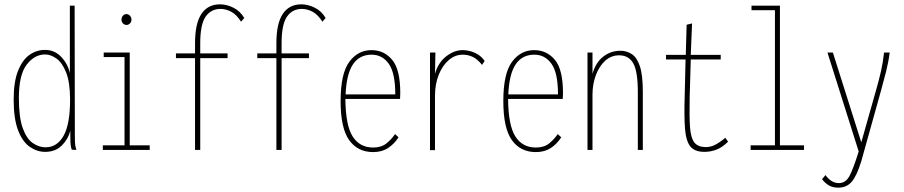

<svg xmlns="http://www.w3.org/2000/svg" viewBox="-20 -691 4165 885"><path d="M188 9Q151 9 117.5 -14Q84 -37 63.5 -90Q43 -143 43 -232Q43 -315 63.5 -365.5Q84 -416 116.5 -438.5Q149 -461 187 -461Q232 -461 262.5 -428.5Q293 -396 302 -354V-665H324L325 -71Q325 -53 325.5 -35.5Q326 -18 332 0L311 -1Q305 -16 304.5 -43Q304 -70 304 -88Q294 -49 264.5 -20Q235 9 188 9ZM190 -12Q243 -12 273 -65Q303 -118 303 -231Q303 -311 285 -356.5Q267 -402 240.5 -421Q214 -440 188 -440Q139 -440 103 -393Q67 -346 67 -239Q67 -151 84.5 -101.5Q102 -52 130.5 -32Q159 -12 190 -12Z M454 0V-21H554V-428H458V-449H578V-21H670V0ZM563 -576Q554 -576 547 -583Q540 -590 540 -600Q540 -611 546.5 -618.5Q553 -626 563 -626Q572 -626 579 -618.5Q586 -611 586 -600Q586 -590 579 -583Q572 -576 563 -576Z M879 0V-423H791V-445H879V-492Q879 -583 908.5 -627Q938 -671 994 -671Q1025 -671 1056 -655.5Q1087 -640 1106 -608L1091 -591Q1071 -623 1046.5 -636.5Q1022 -650 995 -650Q951 -649 927 -613Q903 -577 903 -492V-445H1029V-423H903V0Z M1254 0V-423H1166V-445H1254V-492Q1254 -583 1283.5 -627Q1313 -671 1369 -671Q1400 -671 1431 -655.5Q1462 -640 1481 -608L1466 -591Q1446 -623 1421.5 -636.5Q1397 -650 1370 -650Q1326 -649 1302 -613Q1278 -577 1278 -492V-445H1404V-423H1278V0Z M1700 10Q1629 10 1589.5 -45Q1550 -100 1550 -225Q1550 -352 1590 -406Q1630 -460 1692 -460Q1750 -460 1787.5 -415.5Q1825 -371 1825 -262Q1825 -253 1824.5 -248Q1824 -243 1824 -235H1572Q1573 -113 1605.5 -62Q1638 -11 1700 -11Q1737 -11 1760 -29Q1783 -47 1801 -73L1817 -58Q1797 -27 1768.5 -8.5Q1740 10 1700 10ZM1573 -256H1802Q1802 -355 1772 -397Q1742 -439 1693 -439Q1637 -439 1607 -394.5Q1577 -350 1573 -256Z M1962 1V-449H1987L1985 -351Q2000 -403 2037 -431.5Q2074 -460 2112 -460Q2141 -460 2169 -447.5Q2197 -435 2214 -410L2202 -392Q2180 -419 2158.5 -429Q2137 -439 2113 -439Q2078 -439 2049 -414.5Q2020 -390 2002.5 -347Q1985 -304 1985 -248V1Z M2450 10Q2379 10 2339.5 -45Q2300 -100 2300 -225Q2300 -352 2340 -406Q2380 -460 2442 -460Q2500 -460 2537.5 -415.5Q2575 -371 2575 -262Q2575 -253 2574.5 -248Q2574 -243 2574 -235H2322Q2323 -113 2355.5 -62Q2388 -11 2450 -11Q2487 -11 2510 -29Q2533 -47 2551 -73L2567 -58Q2547 -27 2518.5 -8.5Q2490 10 2450 10ZM2323 -256H2552Q2552 -355 2522 -397Q2492 -439 2443 -439Q2387 -439 2357 -394.5Q2327 -350 2323 -256Z M2688 0V-449H2711V-351Q2726 -403 2760.5 -430Q2795 -457 2840 -457Q2869 -457 2892.5 -441.5Q2916 -426 2929.5 -385.5Q2943 -345 2943 -269V0H2920V-267Q2920 -362 2899 -399Q2878 -436 2834 -436Q2797 -436 2769.5 -411Q2742 -386 2726.5 -344.5Q2711 -303 2711 -255V0Z M3227 9Q3182 9 3162 -16Q3142 -41 3137.5 -97.5Q3133 -154 3136 -248L3140 -417H3050V-438H3141L3145 -577L3170 -583L3164 -438H3302V-417H3164L3159 -244Q3157 -156 3160.5 -106Q3164 -56 3180 -35Q3196 -14 3230 -13Q3256 -12 3280 -25.5Q3304 -39 3323 -56L3336 -38Q3310 -12 3283 -1.5Q3256 9 3227 9Z M3440 0V-21H3552V-644H3444V-665H3575V-21H3686V0Z M3844 174Q3819 174 3801.5 164Q3784 154 3769 135L3785 116Q3797 133 3812.5 143Q3828 153 3847 153Q3879 153 3897 117.5Q3915 82 3938 7L3794 -449H3819L3950 -35L4018 -275Q4031 -320 4040.5 -361.5Q4050 -403 4055 -449H4081Q4075 -403 4064 -360Q4053 -317 4040 -270L3950 52Q3930 118 3906.5 146Q3883 174 3844 174Z"/></svg>

Font: Inconsolata Condensed ExtraLight
Style: Regular
Weight: 200
Width: 3
Monospace: yes
Designer: Raph Levien, Cyreal, Brenton Simpson
Foundry: Raph Levien, Cyreal, Google
Version: Version 3.100; ttfautohint (v1.8.4.7-5d5b)